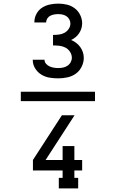

<svg xmlns="http://www.w3.org/2000/svg" viewBox="-20 -873 640 1061"><path d="M302 -440Q277 -440 253 -444Q229 -448 208 -461Q187 -474 174 -495.5Q161 -517 161 -541V-543H226Q226 -530 234.5 -520.5Q243 -511 254 -506Q265 -501 277 -499Q289 -497 302 -497Q315 -497 328 -499.5Q341 -502 352.5 -509.5Q364 -517 370.5 -529Q377 -541 377 -554Q377 -571 367 -586.5Q357 -602 341.5 -610Q326 -618 308.5 -620Q291 -622 273 -622V-680Q289 -680 305.5 -682Q322 -684 336 -691.5Q350 -699 359.5 -713Q369 -727 369 -743Q369 -755 363 -766Q357 -777 347 -783.5Q337 -790 325.5 -792.5Q314 -795 302 -795Q290 -795 279 -793Q268 -791 258 -786Q248 -781 241.5 -771Q235 -761 235 -750V-749H170V-752Q170 -775 181.5 -796.5Q193 -818 212.5 -830.5Q232 -843 255 -848Q278 -853 302 -853Q326 -853 349.5 -847.5Q373 -842 392.5 -827.5Q412 -813 423 -790.5Q434 -768 434 -744Q434 -729 429.5 -715Q425 -701 417 -689Q409 -677 397.5 -667.5Q386 -658 373 -652Q388 -646 401 -636Q414 -626 423.5 -613Q433 -600 438 -584.5Q443 -569 443 -553Q443 -528 431 -504Q419 -480 398.5 -465.5Q378 -451 352.5 -445.5Q327 -440 302 -440ZM505 -314H95V-366H505ZM305 168V110H326V69H162V11L322 -236H392L232 11H326V-66H391V11H434V69H391V110H412V168Z"/></svg>

Font: Iosevka HT Extended
Style: Regular
Weight: 400
Width: 7
Monospace: yes
Designer: Belleve Invis
Foundry: Belleve Invis
Version: Version 32.3.0; ttfautohint (v1.8.4)